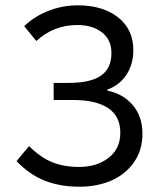

<svg xmlns="http://www.w3.org/2000/svg" viewBox="-20 -688 594 720"><path d="M277.8 12.2Q205.1 12.2 147.7 -10.5Q90.3 -33.2 42 -84L88.9 -140.1Q131.8 -97.7 175.5 -79.8Q219.2 -62 276.9 -62Q343.3 -62 387.2 -96.2Q431.2 -130.4 431.2 -189.9Q431.2 -252 385.7 -282.5Q340.3 -313 254.9 -313H181.2V-377H234.9Q319.8 -377 358.9 -404.5Q397.9 -432.1 397.9 -488.8Q397.9 -539.1 362.3 -566.7Q326.7 -594.2 270 -594.2Q181.2 -594.2 116.2 -534.2L70.8 -589.8Q106.9 -625.5 160.2 -646.7Q213.4 -668 272 -668Q365.7 -668 422.9 -622.8Q480 -577.6 480 -500Q480 -447.8 454.6 -408.4Q429.2 -369.1 382.8 -352.1V-348.1Q441.4 -336.4 477.8 -293.9Q514.2 -251.5 514.2 -186Q514.2 -125 482.2 -79.3Q450.2 -33.7 397 -10.7Q343.8 12.2 277.8 12.2Z"/></svg>

Font: Source Sans Pro
Style: Regular
Weight: 400
Designer: Paul D. Hunt
Foundry: Adobe Systems Incorporated
Version: Version 3.006;hotconv 1.0.111;makeotfexe 2.5.65597